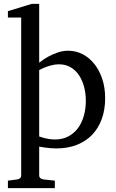

<svg xmlns="http://www.w3.org/2000/svg" viewBox="-20 -757 599 995"><path d="M524.9 -248Q524.9 -189 507.6 -140.9Q490.2 -92.8 457.8 -58.8Q425.3 -24.9 378.2 -6.3Q331.1 12.2 272 12.2Q258.3 12.2 242.7 11Q227.1 9.8 213.9 7.8Q198.2 5.9 183.1 2.9V151.9Q183.1 161.1 189.5 166.5Q195.8 171.9 205.1 172.9L264.2 179.2V217.8H21V179.2L68.8 172.9Q78.1 171.9 84 166.5Q89.8 161.1 89.8 151.9V-666H21V-699.2L144 -736.8H183.1V-432.1Q204.6 -449.2 229 -462.9Q250 -474.6 277.3 -484.4Q304.7 -494.1 334 -494.1Q372.6 -494.1 407.2 -476.6Q441.9 -459 468 -426.8Q494.1 -394.5 509.5 -349.1Q524.9 -303.7 524.9 -248ZM424.8 -233.9Q424.8 -272.5 415.8 -306.9Q406.7 -341.3 389.2 -367.4Q371.6 -393.6 345.5 -408.7Q319.3 -423.8 285.2 -423.8Q266.1 -423.8 247.8 -418.9Q229.5 -414.1 215.3 -408.7Q198.7 -402.3 183.1 -394V-49.8Q194.8 -45.4 208 -42Q219.2 -39.1 233.9 -36.6Q248.5 -34.2 264.2 -34.2Q305.2 -34.2 335.4 -50.8Q365.7 -67.4 385.5 -95Q405.3 -122.6 415 -158.7Q424.8 -194.8 424.8 -233.9Z"/></svg>

Font: Tagmukay Beta
Style: Regular
Weight: 400
Designer: Peter Martin
Foundry: SIL International
Version: Version 2.000; dev 82b92eM